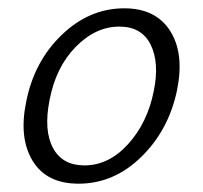

<svg xmlns="http://www.w3.org/2000/svg" viewBox="-20 -438 489 462"><path d="M169 4Q92 4 58.5 -51Q25 -106 43 -193Q62 -290 128.5 -354Q195 -418 279 -418Q355 -418 389.5 -363.5Q424 -309 406 -221Q386 -125 320 -60.5Q254 4 169 4ZM183 -40Q242 -40 288.5 -91.5Q335 -143 350 -219Q364 -287 342.5 -330.5Q321 -374 267 -374Q210 -374 162 -325Q114 -276 99 -196Q85 -124 107.5 -82Q130 -40 183 -40Z"/></svg>

Font: EauTestInfant Semilight
Style: Italic
Weight: 300
Italic angle: -12°
Designer: Christian Thalmann (Catharsis Fonts)
Version: Version 0.001;PS 000.001;hotconv 1.0.88;makeotf.lib2.5.64775